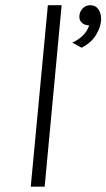

<svg xmlns="http://www.w3.org/2000/svg" viewBox="-20 -698 398 718"><path d="M95 0 159 -678.5H210.5L147 0ZM285 -519.5 250.5 -538.5Q274 -549.5 290.2 -565.5Q306.5 -581.5 313.5 -603Q295.5 -603.5 285.2 -613.8Q275 -624 277 -641.5Q279.5 -657 290.5 -667.8Q301.5 -678.5 318 -678.5Q338 -678.5 348.8 -662Q359.5 -645.5 358 -620.5Q356 -596 339 -567.2Q322 -538.5 285 -519.5Z"/></svg>

Font: Karla Light
Style: Italic
Weight: 300
Italic angle: -8°
Designer: Jonathan Pinhorn
Version: Version 2.004;gftools[0.9.33]